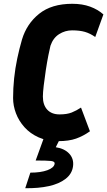

<svg xmlns="http://www.w3.org/2000/svg" viewBox="-20 -732 565 1012"><path d="M286 12Q228 12 183.5 -8Q139 -28 109 -61.5Q79 -95 64 -135Q49 -175 49 -215Q49 -267 54.5 -319.5Q60 -372 71 -424Q82 -476 96 -524Q121 -607 186.5 -659.5Q252 -712 361 -712Q414 -712 455 -697Q496 -682 525 -656L482 -537Q455 -556 427.5 -564Q400 -572 360 -572Q323 -572 291.5 -552Q260 -532 246 -491Q242 -476 235 -440.5Q228 -405 221.5 -362.5Q215 -320 210.5 -281.5Q206 -243 206 -223Q206 -179 229 -154Q252 -129 294 -129Q333 -129 358 -139Q383 -149 407 -165L454 -40Q419 -15 381 -1.5Q343 12 286 12ZM113 260 140 178Q195 178 230 165Q265 152 268 131Q270 119 249 116.5Q228 114 168 114L222 -35L299 -6L274 44Q320 51 345 78Q370 105 365 144Q360 184 326 210.5Q292 237 237.5 249Q183 261 113 260Z"/></svg>

Font: Finlandica
Style: Italic
Weight: 400
Italic angle: -8°
Designer: Niklas Ekholm, Juho Hiilivirta, Jaakko Suomalainen
Foundry: Helsinki Type Studio
Version: Version 1.064